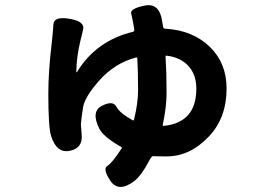

<svg xmlns="http://www.w3.org/2000/svg" viewBox="-20 -649 1040 755"><path d="M507 64Q446 109 414 62Q383 15 402 3.5Q421 -8 458 -65Q461 -69 457 -71Q386 -111 370 -144Q337 -211 381 -233Q424 -255 437.5 -229.5Q451 -204 502 -176Q506 -174 507 -179Q523 -243 523 -296Q523 -333 522 -370L520 -419Q520 -424 515 -423Q431 -401 369 -331Q314 -268 307 -229Q301 -194 298 -160Q298 -155 301 -121Q307 -67 255 -56Q203 -45 181 -114Q170 -149 170 -279Q170 -371 184 -485Q188 -521 190 -553Q192 -586 254 -575Q317 -565 306 -529Q305 -524 296 -488Q281 -426 280 -367Q280 -362 283 -366Q358 -489 503 -524Q509 -526 508 -533L507 -540Q501 -575 496 -595Q490 -615 549 -627Q608 -639 618 -563L621 -545Q622 -536 631 -536Q738 -530 806 -464Q871 -400 871 -301Q871 -187 803 -114Q728 -34 636 -34Q597 -34 582 -35Q577 -35 570 -23Q536 42 507 64ZM620 -159Q619 -154 624 -154Q752 -167 752 -300Q752 -353 724 -386Q693 -423 636 -430Q631 -431 631 -426L634 -360Q635 -322 635 -284Q635 -227 620 -159Z"/></svg>

Font: Resource Han Rounded KR
Style: Bold
Weight: 700
Designer: Cyano Hao (round all glyphs); Ryoko NISHIZUKA 西塚涼子 (kana, bopomofo & ideographs); Paul D. Hunt (Latin, Greek & Cyrillic)
Foundry: Cyano Hao
Version: 0.990